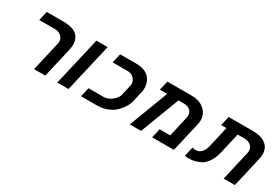

<svg xmlns="http://www.w3.org/2000/svg" viewBox="22 -1331 2931 2062"><g transform="rotate(30 1487.5 -300.0)"><path d="M475 -365Q487 -416 455 -450Q422 -485 370 -485H175L202 -600H409Q544 -600 592 -537Q639 -476 616 -374L530 0H391Z M679 0 818 -600H957L818 0Z M1376 -365Q1385 -408 1356 -446Q1326 -485 1271 -485H1085L1112 -600H1309Q1423 -600 1477 -539Q1499 -514 1510 -481Q1528 -424 1517 -374L1483 -226Q1475 -193 1454 -160Q1431 -124 1397 -88Q1360 -48 1298.5 -24Q1237 0 1170 0H973L1000 -115H1186Q1239 -115 1288 -154Q1337 -193 1346 -235Z M2071 -369Q2083 -420 2053.5 -452.5Q2024 -485 1971 -485H1902L1718 0H1578L1762 -485H1671L1698 -600H1998Q2110 -600 2171 -534Q2232 -468 2210 -369L2125 0H1855L1882 -115H2013Z M2760 -600Q2878 -600 2935 -541.5Q2992 -483 2967 -374L2881 0H2742L2826 -366Q2838 -417 2806.5 -451Q2775 -485 2721 -485H2636L2577 -229Q2550 -114 2480 -54Q2458 -35 2419 -20.5Q2380 -6 2346 -2Q2328 0 2283 0L2259 -5L2286 -121Q2307 -115 2325 -115Q2412 -115 2439 -233L2497 -485H2431L2458 -600Z"/></g></svg>

Font: Miedinger
Style: Bold-Italic
Weight: 700
Italic angle: -13°
Version: Version 001.000